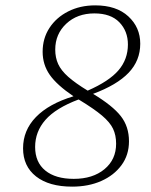

<svg xmlns="http://www.w3.org/2000/svg" viewBox="-20 -684 564 716"><path d="M186 -499Q186 -469 197 -445Q208 -421 234.5 -397.5Q261 -374 307 -346Q387 -381 422 -422Q457 -463 457 -518Q457 -568 425 -601Q393 -634 332 -634Q268 -634 227 -595.5Q186 -557 186 -499ZM249 12Q163 12 114.5 -26Q66 -64 66 -131Q66 -198 114 -247.5Q162 -297 254 -325Q192 -367 165.5 -405Q139 -443 139 -491Q139 -541 164.5 -580Q190 -619 234.5 -641.5Q279 -664 335 -664Q414 -664 458.5 -623Q503 -582 503 -521Q503 -458 459.5 -412.5Q416 -367 327 -334Q400 -290 430.5 -251Q461 -212 461 -157Q461 -106 433 -68Q405 -30 357.5 -9Q310 12 249 12ZM111 -136Q111 -79 149 -48Q187 -17 255 -17Q326 -17 369.5 -53Q413 -89 413 -148Q413 -180 401.5 -204Q390 -228 360.5 -253Q331 -278 275 -312L273 -313Q188 -281 149.5 -237Q111 -193 111 -136Z"/></svg>

Font: Source Serif 4 SmText Light
Style: Italic
Weight: 300
Italic angle: -12°
Designer: Frank Grießhammer
Foundry: Adobe
Version: Version 4.005;hotconv 1.1.0;makeotfexe 2.6.0